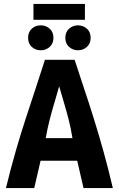

<svg xmlns="http://www.w3.org/2000/svg" viewBox="-20 -950 600 970"><path d="M10 0Q35 -102 60 -188.5Q85 -275 110 -351Q135 -427 159 -500Q183 -573 207 -648H357Q381 -573 406 -499Q431 -425 455 -347.5Q479 -270 503 -184.5Q527 -99 550 0H402L370 -138H185L153 0ZM211 -252H346Q338 -302 328 -341.5Q318 -381 306 -421.5Q294 -462 279 -514Q264 -462 252 -421.5Q240 -381 230 -341.5Q220 -302 211 -252ZM186 -696Q159 -696 140.5 -713Q122 -730 122 -759Q122 -788 140.5 -805Q159 -822 186 -822Q212 -822 231 -805Q250 -788 250 -759Q250 -730 231 -713Q212 -696 186 -696ZM374 -696Q348 -696 329 -713Q310 -730 310 -759Q310 -788 329 -805Q348 -822 374 -822Q400 -822 419 -805Q438 -788 438 -759Q438 -730 419 -713Q400 -696 374 -696ZM149 -850V-930H409V-850Z"/></svg>

Font: Ubuntu Sans Mono
Style: Regular
Weight: 400
Monospace: yes
Designer: Dalton Maag Ltd
Foundry: Dalton Maag Ltd
Version: Version 1.006